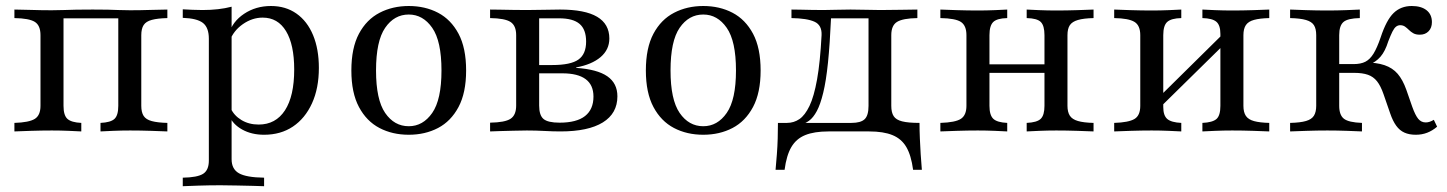

<svg xmlns="http://www.w3.org/2000/svg" viewBox="-20 -447 4921 653"><path d="M29 0V-29Q79 -30.6 98.4 -42.7Q117.7 -54.8 117.7 -87.1V-327.4Q117.7 -360.5 98.4 -372.6Q79 -384.7 29 -385.5V-414.5Q47.6 -414.5 84.3 -413.3Q121 -412.1 155.6 -412.1Q178.2 -412.1 197.6 -412.9Q216.9 -413.7 239.5 -414.1Q262.1 -414.5 295.2 -414.5Q326.6 -414.5 346.4 -414.1Q366.1 -413.7 383.1 -412.9Q400 -412.1 422.6 -412.1Q457.3 -412.1 494 -413.3Q530.6 -414.5 549.2 -414.5V-385.5Q516.1 -384.7 496.4 -379.4Q476.6 -374.2 468.5 -361.7Q460.5 -349.2 460.5 -327.4V-87.1Q460.5 -65.3 468.5 -52.8Q476.6 -40.3 496.4 -35.1Q516.1 -29.8 549.2 -29V0Q530.6 -0.8 494 -2Q457.3 -3.2 422.6 -3.2Q392.7 -3.2 364.5 -2Q336.3 -0.8 321.8 0V-29Q356.5 -30.6 369.4 -42.7Q382.3 -54.8 382.3 -87.1V-387.9L386.3 -384.7H192.7L196 -387.9V-87.1Q196 -54.8 209.3 -42.7Q222.6 -30.6 256.5 -29V0Q242.7 -0.8 214.1 -2Q185.5 -3.2 156.5 -3.2Q121.8 -3.2 84.7 -2Q47.6 -0.8 29 0Z M601.6 186.3V157.3Q651.6 156.5 671 144Q690.3 131.5 690.3 99.2V-315.3Q690.3 -353.2 670.2 -369Q650 -384.7 601.6 -386.3V-415.3Q616.9 -414.5 633.9 -413.7Q650.8 -412.9 668.5 -412.9Q725 -412.9 767.7 -424.2V94.4Q767.7 128.2 792.7 142.3Q817.7 156.5 878.2 157.3V186.3Q864.5 185.5 839.9 185.1Q815.3 184.7 786.3 183.9Q757.3 183.1 729.8 183.1Q691.1 183.1 655.2 184.3Q619.4 185.5 601.6 186.3ZM878.2 11.3Q835.5 11.3 803.6 -6.5Q771.8 -24.2 759.7 -53.2L764.5 -79Q775.8 -54 801.2 -38.7Q826.6 -23.4 859.7 -23.4Q917.7 -23.4 949.2 -71.8Q980.6 -120.2 980.6 -210.5Q980.6 -295.2 952.8 -341.1Q925 -387.1 873.4 -387.1Q837.9 -387.1 806 -364.9Q774.2 -342.7 761.3 -308.1L758.1 -330.6Q770.2 -373.4 810.1 -400Q850 -426.6 901.6 -426.6Q951.6 -426.6 988.3 -400.8Q1025 -375 1044.8 -327.4Q1064.5 -279.8 1064.5 -216.1Q1064.5 -146.8 1041.1 -95.6Q1017.7 -44.4 976.2 -16.5Q934.7 11.3 878.2 11.3Z M1370.2 11.3Q1314.5 11.3 1270.6 -11.7Q1226.6 -34.7 1200.8 -83.1Q1175 -131.5 1175 -207.3Q1175 -283.9 1200.8 -332.3Q1226.6 -380.6 1271 -403.6Q1315.3 -426.6 1370.2 -426.6Q1425.8 -426.6 1469.8 -403.6Q1513.7 -380.6 1539.5 -332.3Q1565.3 -283.9 1565.3 -207.3Q1565.3 -131.5 1539.5 -83.1Q1513.7 -34.7 1469.8 -11.7Q1425.8 11.3 1370.2 11.3ZM1370.2 -17.7Q1418.5 -17.7 1450 -62.9Q1481.5 -108.1 1481.5 -207.3Q1481.5 -307.3 1450 -352.4Q1418.5 -397.6 1370.2 -397.6Q1321 -397.6 1289.9 -352.4Q1258.9 -307.3 1258.9 -207.3Q1258.9 -108.1 1289.9 -62.9Q1321 -17.7 1370.2 -17.7Z M1646.8 0V-29.8Q1697.6 -30.6 1716.5 -43.1Q1735.5 -55.6 1735.5 -87.9V-327.4Q1735.5 -359.7 1716.5 -372.2Q1697.6 -384.7 1646.8 -385.5V-414.5Q1658.9 -414.5 1679.8 -414.1Q1700.8 -413.7 1725 -413.3Q1749.2 -412.9 1771.8 -412.9Q1802.4 -412.9 1831 -413.7Q1859.7 -414.5 1884.7 -414.5Q1969.4 -414.5 2010.9 -389.9Q2052.4 -365.3 2052.4 -316.1Q2052.4 -278.2 2022.6 -252.8Q1992.7 -227.4 1939.5 -217.7V-216.1Q2011.3 -211.3 2045.6 -187.5Q2079.8 -163.7 2079.8 -119.4Q2079.8 -61.3 2030.2 -30.6Q1980.6 0 1886.3 0Q1860.5 0 1831.9 -1.6Q1803.2 -3.2 1771.8 -3.2Q1750 -3.2 1725.8 -2.4Q1701.6 -1.6 1680.6 -1.2Q1659.7 -0.8 1646.8 0ZM1883.1 -29.8Q1941.1 -29.8 1969.8 -52.4Q1998.4 -75 1998.4 -118.5Q1998.4 -158.1 1971.8 -177.8Q1945.2 -197.6 1892.7 -197.6H1788.7V-225.8H1858.1Q1921 -225.8 1947.2 -244.4Q1973.4 -262.9 1973.4 -305.6Q1973.4 -346.8 1951.2 -365.7Q1929 -384.7 1881.5 -384.7H1808.1L1813.7 -389.5V-87.9Q1813.7 -54.8 1828.6 -42.3Q1843.5 -29.8 1883.1 -29.8Z M2371.8 11.3Q2316.1 11.3 2272.2 -11.7Q2228.2 -34.7 2202.4 -83.1Q2176.6 -131.5 2176.6 -207.3Q2176.6 -283.9 2202.4 -332.3Q2228.2 -380.6 2272.6 -403.6Q2316.9 -426.6 2371.8 -426.6Q2427.4 -426.6 2471.4 -403.6Q2515.3 -380.6 2541.1 -332.3Q2566.9 -283.9 2566.9 -207.3Q2566.9 -131.5 2541.1 -83.1Q2515.3 -34.7 2471.4 -11.7Q2427.4 11.3 2371.8 11.3ZM2371.8 -17.7Q2420.2 -17.7 2451.6 -62.9Q2483.1 -108.1 2483.1 -207.3Q2483.1 -307.3 2451.6 -352.4Q2420.2 -397.6 2371.8 -397.6Q2322.6 -397.6 2291.5 -352.4Q2260.5 -307.3 2260.5 -207.3Q2260.5 -108.1 2291.5 -62.9Q2322.6 -17.7 2371.8 -17.7Z M2617.7 130.6Q2620.2 104 2622.2 77.4Q2624.2 50.8 2625 24.2Q2625.8 -2.4 2625.8 -29H2875.8Q2907.3 -29 2920.6 -41.5Q2933.9 -54 2933.9 -87.1V-387.9L2936.3 -384.7H2800.8L2806.5 -387.9Q2802.4 -296.8 2796 -233.9Q2789.5 -171 2779.8 -131.5Q2770.2 -91.9 2758.1 -69.4Q2746 -46.8 2731.5 -36.3Q2716.9 -25.8 2700 -21.8L2656.5 -29Q2679.8 -29 2698.8 -41.9Q2717.7 -54.8 2733.1 -86.7Q2748.4 -118.5 2758.9 -177Q2769.4 -235.5 2774.2 -327.4Q2775.8 -361.3 2750.4 -373Q2725 -384.7 2671.8 -385.5V-414.5Q2683.9 -414.5 2701.6 -414.1Q2719.4 -413.7 2739.9 -413.3Q2760.5 -412.9 2779.8 -412.9Q2799.2 -412.9 2821.8 -413.7Q2844.4 -414.5 2872.6 -414.5Q2902.4 -414.5 2926.2 -413.7Q2950 -412.9 2974.2 -412.9Q3009.7 -412.9 3045.6 -413.7Q3081.5 -414.5 3100 -414.5V-385.5Q3050.8 -384.7 3031 -372.6Q3011.3 -360.5 3011.3 -327.4V-87.1Q3011.3 -64.5 3019.4 -52Q3027.4 -39.5 3048 -34.3Q3068.5 -29 3107.3 -29Q3107.3 -2.4 3108.5 24.2Q3109.7 50.8 3111.3 77.4Q3112.9 104 3115.3 130.6H3085.5Q3079 81.5 3062.5 53.2Q3046 25 3015.3 12.5Q2984.7 0 2936.3 0H2797.6Q2749.2 0 2718.5 12.5Q2687.9 25 2671.4 53.2Q2654.8 81.5 2648.4 130.6Z M3471.8 0V-29Q3507.3 -30.6 3519.8 -43.1Q3532.3 -55.6 3532.3 -87.1V-327.4Q3532.3 -359.7 3519.8 -372.2Q3507.3 -384.7 3471.8 -385.5V-414.5Q3486.3 -413.7 3514.5 -412.5Q3542.7 -411.3 3572.6 -411.3Q3607.3 -411.3 3644 -412.5Q3680.6 -413.7 3699.2 -414.5V-385.5Q3665.3 -384.7 3646 -379Q3626.6 -373.4 3618.5 -361.3Q3610.5 -349.2 3610.5 -327.4V-87.1Q3610.5 -66.1 3618.5 -53.6Q3626.6 -41.1 3646 -35.5Q3665.3 -29.8 3699.2 -29V0Q3680.6 -0.8 3644 -2Q3607.3 -3.2 3572.6 -3.2Q3542.7 -3.2 3514.5 -2Q3486.3 -0.8 3471.8 0ZM3178.2 0V-29Q3229.8 -30.6 3248.4 -43.1Q3266.9 -55.6 3266.9 -87.1V-327.4Q3266.9 -359.7 3248.4 -372.2Q3229.8 -384.7 3178.2 -385.5V-414.5Q3196.8 -413.7 3233.9 -412.5Q3271 -411.3 3305.6 -411.3Q3334.7 -411.3 3363.3 -412.5Q3391.9 -413.7 3405.6 -414.5V-385.5Q3371 -384.7 3358.1 -372.2Q3345.2 -359.7 3345.2 -327.4V-87.1Q3345.2 -55.6 3358.1 -43.1Q3371 -30.6 3405.6 -29V0Q3391.9 -0.8 3363.3 -2Q3334.7 -3.2 3305.6 -3.2Q3271 -3.2 3233.9 -2Q3196.8 -0.8 3178.2 0ZM3316.1 -199.2V-228.2H3561.3V-199.2Z M4069.4 0V-29Q4104 -30.6 4117.3 -42.3Q4130.6 -54 4130.6 -87.1V-331.5Q4130.6 -361.3 4116.9 -373Q4103.2 -384.7 4069.4 -385.5V-414.5Q4083.9 -413.7 4112.5 -412.5Q4141.1 -411.3 4171 -411.3Q4205.6 -411.3 4242.3 -412.5Q4279 -413.7 4296.8 -414.5V-385.5Q4264.5 -384.7 4245.2 -379.4Q4225.8 -374.2 4217.3 -361.7Q4208.9 -349.2 4208.9 -327.4V-87.1Q4208.9 -65.3 4217.3 -52.8Q4225.8 -40.3 4245.2 -35.1Q4264.5 -29.8 4296.8 -29V0Q4279 -0.8 4242.3 -2Q4205.6 -3.2 4171 -3.2Q4141.1 -3.2 4112.5 -2Q4083.9 -0.8 4069.4 0ZM3769.4 0V-29Q3818.5 -30.6 3838.3 -42.3Q3858.1 -54 3858.1 -87.1V-327.4Q3858.1 -360.5 3838.3 -372.6Q3818.5 -384.7 3769.4 -385.5V-414.5Q3787.9 -413.7 3825 -412.5Q3862.1 -411.3 3896.8 -411.3Q3926.6 -411.3 3954.8 -412.5Q3983.1 -413.7 3997.6 -414.5V-385.5Q3963.7 -384.7 3950 -372.6Q3936.3 -360.5 3936.3 -327.4V-83.1Q3936.3 -54 3950 -42.3Q3963.7 -30.6 3997.6 -29V0Q3983.1 -0.8 3954.8 -2Q3926.6 -3.2 3896.8 -3.2Q3862.1 -3.2 3825 -2Q3787.9 -0.8 3769.4 0ZM3922.6 -79 3906.5 -101.6 4143.5 -335.5 4160.5 -312.9Z M4795.2 11.3Q4772.6 11.3 4756.5 4Q4740.3 -3.2 4728.6 -19.4Q4716.9 -35.5 4708.1 -61.3L4685.5 -126.6Q4675.8 -154.8 4663.3 -170.6Q4650.8 -186.3 4632.3 -192.7Q4613.7 -199.2 4585.5 -199.2H4525V-229H4583.1Q4608.1 -229 4623.8 -237.1Q4639.5 -245.2 4651.6 -264.9Q4663.7 -284.7 4675.8 -320.2Q4695.2 -379 4719.8 -402.8Q4744.4 -426.6 4781.5 -426.6Q4813.7 -426.6 4831.9 -412.1Q4850 -397.6 4850 -371.8Q4850 -352.4 4838.7 -340.7Q4827.4 -329 4808.9 -329Q4795.2 -329 4786.7 -333.9Q4778.2 -338.7 4771.8 -345.2Q4765.3 -351.6 4758.5 -356.5Q4751.6 -361.3 4741.9 -361.3Q4734.7 -361.3 4728.2 -356.5Q4721.8 -351.6 4715.7 -339.5Q4709.7 -327.4 4701.6 -306.5Q4691.1 -272.6 4675 -254Q4658.9 -235.5 4633.9 -225.8L4619.4 -234.7Q4661.3 -234.7 4688.7 -225.4Q4716.1 -216.1 4733.5 -196Q4750.8 -175.8 4762.9 -141.9L4783.1 -83.9Q4793.5 -54.8 4803.6 -42.7Q4813.7 -30.6 4829 -30.6Q4841.9 -30.6 4856.5 -39.5L4867.7 -16.1Q4851.6 -2.4 4833.9 4.4Q4816.1 11.3 4795.2 11.3ZM4367.7 0V-29Q4402.4 -29.8 4421.8 -35.5Q4441.1 -41.1 4448.8 -53.6Q4456.5 -66.1 4456.5 -87.1V-327.4Q4456.5 -349.2 4448.8 -361.3Q4441.1 -373.4 4421.8 -379Q4402.4 -384.7 4367.7 -385.5V-414.5Q4386.3 -413.7 4422.6 -412.5Q4458.9 -411.3 4494.4 -411.3Q4527.4 -411.3 4558.1 -412.5Q4588.7 -413.7 4604.8 -414.5V-385.5Q4563.7 -384.7 4549.2 -372.2Q4534.7 -359.7 4534.7 -327.4V-87.1Q4534.7 -55.6 4550.8 -43.1Q4566.9 -30.6 4612.1 -29V0Q4595.2 -0.8 4561.7 -2Q4528.2 -3.2 4494.4 -3.2Q4459.7 -3.2 4423.8 -2Q4387.9 -0.8 4367.7 0Z"/></svg>

Font: Playfair
Style: Regular
Weight: 400
Designer: Claus Eggers Sørensen
Foundry: Claus Eggers Sørensen
Version: Version 2.001;gftools[0.9.30]